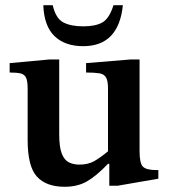

<svg xmlns="http://www.w3.org/2000/svg" viewBox="-20 -706 649 736"><path d="M228 10Q157 10 121.5 -29Q86 -68 86 -169V-365Q86 -395 80 -408Q74 -421 59 -424.5Q44 -428 17 -428V-464L169 -478H207V-192Q207 -143 216.5 -118Q226 -93 243.5 -84Q261 -75 284 -75Q318 -75 341.5 -88.5Q365 -102 394 -126V-368Q394 -396 386.5 -409Q379 -422 361 -425Q343 -428 310 -428V-464L480 -478H515V-126Q515 -80 528 -67Q541 -54 580 -54H587V-21L431 6H399V-78H394Q349 -31 313 -10.5Q277 10 228 10ZM299 -529Q229 -529 189 -567.5Q149 -606 146 -686H182Q194 -635 223 -620Q252 -605 299 -605Q346 -605 372.5 -620Q399 -635 415 -686H451Q435 -529 299 -529Z"/></svg>

Font: STIX Two Text SemiBold
Style: Regular
Weight: 600
Designer: Ross Mills, John Hudson & Paul Hanslow, Tiro Typeworks Ltd; with prior portions MicroPress Inc., and Coen Hoffman.
Foundry: Tiro Typeworks Ltd
Version: Version 2.13 b171